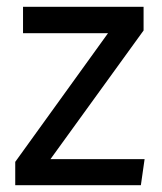

<svg xmlns="http://www.w3.org/2000/svg" viewBox="-20 -547 477 567"><path d="M48 -527H404V-457L129 -77H407L396 0H25V-69L299 -449H48Z"/></svg>

Font: Fira Sans Variable
Style: Regular
Weight: 400
Designer: Carrois Corporate & Edenspiekermann AG
Foundry: Carrois Corporate GbR & Edenspiekermann AG
Version: Version 4.202